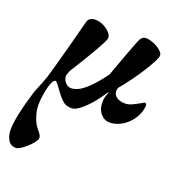

<svg xmlns="http://www.w3.org/2000/svg" viewBox="-168 -541 869 937"><g transform="rotate(20 267.0 -72.5)"><path d="M-37 213Q-37 147 8 0L19 -27Q22 -34 30.5 -55.5Q39 -77 44 -92Q60 -146 89 -253.5Q118 -361 130 -409Q134 -421 144.5 -427Q155 -433 168 -433Q192 -433 214 -421.5Q236 -410 248.5 -394Q261 -378 257 -366Q249 -334 137 -156Q127 -133 127 -125Q127 -108 140.5 -92.5Q154 -77 174 -78Q209 -81 246.5 -115Q284 -149 325 -206Q327 -210 332 -226Q371 -333 396 -398Q403 -417 411.5 -425Q420 -433 432 -433Q449 -433 471.5 -424Q494 -415 509.5 -401.5Q525 -388 525 -376Q523 -355 480.5 -287.5Q438 -220 386 -158Q383 -149 383 -141Q383 -121 400 -109.5Q417 -98 444 -98Q460 -98 478 -106Q496 -114 514 -124.5Q532 -135 534 -135Q538 -135 541 -131.5Q544 -128 544 -123Q541 -84 519 -52Q497 -20 466 -2.5Q435 15 405 15Q377 15 357.5 -7.5Q338 -30 338 -66Q338 -78 339 -84Q342 -102 351 -120L348 -121Q346 -118 321.5 -83.5Q297 -49 263 -18Q229 13 207 13Q179 13 163.5 0.5Q148 -12 136 -28Q124 -44 120 -49Q116 -54 104.5 -70Q93 -86 88 -86Q78 -86 67 -59Q61 -42 55 -9Q49 24 49 52Q49 79 58 108Q67 137 81 157Q86 164 94 173.5Q102 183 105.5 190Q109 197 109 203Q109 214 91.5 234.5Q74 255 51.5 271.5Q29 288 17 288Q-11 288 -24 265Q-37 242 -37 213Z"/></g></svg>

Font: EB Garamond
Style: Bold Italic
Weight: 700
Italic angle: -17.2°
Designer: Georg Duffner and Octavio Pardo
Foundry: Georg Duffner
Version: Version 1.000